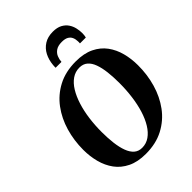

<svg xmlns="http://www.w3.org/2000/svg" viewBox="-281 -1132 1274 1274"><g transform="rotate(-45 356.0 -495.0)"><path d="M318.5 11Q243 11 190.2 -14.8Q137.5 -40.5 105.2 -84.5Q73 -128.5 58.2 -184.8Q43.5 -241 43.5 -302Q43.5 -389.5 67 -470Q90.5 -550.5 137.8 -614.2Q185 -678 256.2 -715.2Q327.5 -752.5 423 -752.5Q499 -752.5 551.8 -727Q604.5 -701.5 636.5 -657.8Q668.5 -614 683 -558.5Q697.5 -503 697.5 -443Q698 -355 674.5 -273.5Q651 -192 603.8 -128Q556.5 -64 485.2 -26.5Q414 11 318.5 11ZM330 -35Q368.5 -35 399.8 -56.8Q431 -78.5 455 -117.5Q479 -156.5 495 -208.2Q511 -260 519 -320.8Q527 -381.5 527 -446Q527 -502.5 521.5 -550Q516 -597.5 503.2 -632.8Q490.5 -668 468 -687.2Q445.5 -706.5 411 -706.5Q372.5 -706.5 341 -684.8Q309.5 -663 285.8 -624.2Q262 -585.5 245.8 -534Q229.5 -482.5 221.5 -422.8Q213.5 -363 213.5 -299.5Q213.5 -242 219.5 -193.5Q225.5 -145 238.8 -109.5Q252 -74 274.2 -54.5Q296.5 -35 330 -35ZM454.5 -999.5Q494.5 -999.5 520.2 -985.8Q546 -972 560.8 -950.2Q575.5 -928.5 581.2 -903.2Q587 -878 587 -854Q587 -843.5 585.8 -834Q584.5 -824.5 582.5 -817H527.5Q528 -821 528 -825.5Q528 -830 528 -835.5Q527.5 -857 520.2 -873.5Q513 -890 496 -899.8Q479 -909.5 449 -909.5Q413.5 -909.5 393 -895.5Q372.5 -881.5 363.8 -860.2Q355 -839 354 -817H299Q299 -823.5 299.2 -829.5Q299.5 -835.5 300 -842Q304 -886.5 322.2 -922Q340.5 -957.5 373.8 -978.5Q407 -999.5 454.5 -999.5Z"/></g></svg>

Font: Merriweather 72pt ExtraBold
Style: Italic
Weight: 800
Italic angle: -7.8°
Version: Version 2.101